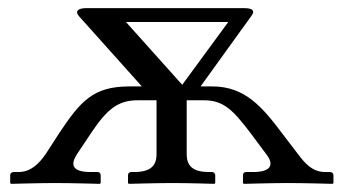

<svg xmlns="http://www.w3.org/2000/svg" viewBox="-20 -449 842 471"><path d="M318 -203H364V-71C364 -43 350 -27 309 -27H302C297 -27 294 -24 294 -19V0L296 2C296 2 367 0 403 0C442 0 506 2 506 2L508 0V-19C508 -24 504 -27 500 -27H493C454 -27 438 -41 438 -71V-203H480C528 -203 551 -180 595 -122L633 -71C655 -43 642 -27 601 -27H584C579 -27 576 -24 576 -19V0L578 2C578 2 650 0 686 0C725 0 796 2 796 2L798 0V-19C798 -24 794 -27 790 -27H778C747 -27 729 -47 711 -71L672 -122C624 -186 581 -237 501 -237H472L596 -409C608 -424 597 -429 580 -429H191C174 -429 162 -423 174 -409L328 -237H297C208 -237 177 -200 125 -122L92 -71C76 -48 56 -27 25 -27H13C9 -27 5 -24 5 -19V0L7 2C7 2 78 0 117 0C152 0 225 2 225 2L227 0V-19C227 -24 224 -27 219 -27H202C161 -27 150 -42 169 -71L203 -122C243 -182 270 -203 318 -203ZM427 -241 289 -395H540Z"/></svg>

Font: Libertinus Math
Style: Regular
Weight: 400
Designer: Philipp H. Poll, Khaled Hosny
Foundry: Caleb Maclennan
Version: Version 7.050;RELEASE